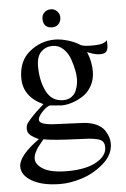

<svg xmlns="http://www.w3.org/2000/svg" viewBox="-58 -673 618 943"><g transform="rotate(-5 251.0 -201.5)"><path d="M489 -456Q496 -402 472 -393Q441 -383 388 -406Q408 -358 408 -310Q408 -270 390.5 -238.5Q373 -207 346 -190Q319 -173 292 -164.5Q265 -156 241 -156Q234 -156 210.5 -158.5Q187 -161 185 -161Q169 -159 146 -135Q123 -111 123 -95Q123 -70 203 -67L338 -61Q377 -59 404.5 -45.5Q432 -32 444 -13Q456 6 460.5 21.5Q465 37 465 51Q465 106 416.5 148.5Q368 191 308.5 210Q249 229 198 228Q113 227 62.5 198Q12 169 12 126Q12 73 115 -1Q88 -13 74 -25Q60 -37 60 -56Q60 -67 63 -75.5Q66 -84 87 -107.5Q108 -131 152 -170Q55 -215 55 -306Q55 -391 110.5 -436Q166 -481 235 -481Q264 -481 299.5 -470.5Q335 -460 360 -443Q376 -435 426.5 -436Q477 -437 489 -456ZM327 -282Q327 -298 322.5 -322Q318 -346 307.5 -377Q297 -408 274.5 -429.5Q252 -451 221 -451Q188 -451 165 -428.5Q142 -406 142 -357Q142 -285 168.5 -233Q195 -181 251 -181Q276 -181 292.5 -193Q309 -205 316 -223.5Q323 -242 325 -255.5Q327 -269 327 -282ZM436 67Q436 50 428 39.5Q420 29 399.5 24.5Q379 20 361 18.5Q343 17 307 16Q180 11 137 2Q116 27 108.5 37.5Q101 48 93.5 63.5Q86 79 86 94Q86 123 124 145.5Q162 168 242 168Q332 168 384 139Q436 110 436 67ZM272 -588Q272 -568 260 -555Q248 -542 229 -542Q186 -542 184 -585Q183 -605 196 -618Q209 -631 229 -631Q247 -631 259.5 -618Q272 -605 272 -588Z"/></g></svg>

Font: GFS Artemisia
Style: Regular
Weight: 400
Designer: Takis Katsoulidis and George D. Matthiopoulos
Foundry: Takis Katsoulidis and George D. Matthiopoulos
Version: Version 1.0